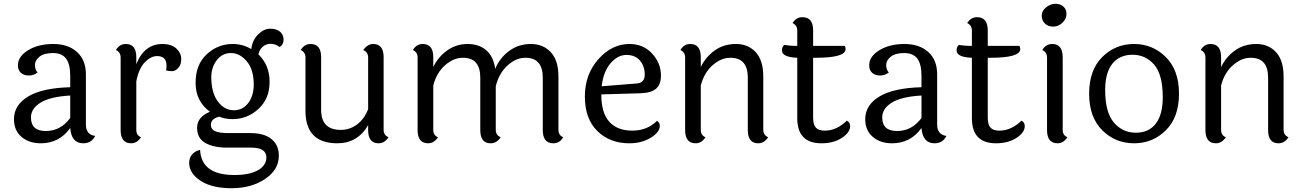

<svg xmlns="http://www.w3.org/2000/svg" viewBox="-20 -750 6907 1017"><path d="M144 -128Q144 -56 222.5 -56Q301 -56 352 -125V-244Q246 -238 195 -206.5Q144 -175 144 -128ZM435 -356V-90Q435 -37 484 -30Q465 9 421 9Q358 9 352 -72Q294 9 196 9Q134 9 94 -25Q54 -59 54 -119Q54 -193 128.5 -238.5Q203 -284 352 -288V-348Q352 -410 330 -439.5Q308 -469 260.5 -469Q213 -469 189 -449.5Q165 -430 165 -405.5Q165 -381 179 -366Q158 -350 132.5 -350Q107 -350 91 -364Q75 -378 75 -404Q75 -451 129 -484Q183 -517 262 -517Q341 -517 388 -474.5Q435 -432 435 -356Z M702 -447V-410Q744 -517 841 -517Q888 -517 914 -493Q940 -469 940 -437.5Q940 -406 924 -389.5Q908 -373 891 -373Q874 -373 860 -377Q862 -387 862 -403Q862 -453 812 -453Q779 -453 747 -420Q715 -387 702 -319V-62Q702 -33 727 -23Q706 9 675 9Q619 9 619 -61V-445Q619 -474 594 -485Q613 -517 646 -517Q702 -517 702 -447Z M1324 -302Q1324 -382 1287 -425.5Q1250 -469 1203.5 -469Q1157 -469 1128 -431Q1099 -393 1099 -339Q1099 -329 1100 -318Q1105 -247 1138.5 -206.5Q1172 -166 1219 -166Q1266 -166 1295 -204.5Q1324 -243 1324 -302ZM1311 32H1183Q1112 32 1068 7.5Q1024 -17 1024 -73.5Q1024 -130 1092 -158Q1016 -214 1016 -311Q1016 -408 1075 -462.5Q1134 -517 1212 -517Q1266 -517 1311 -490Q1317 -538 1347.5 -568Q1378 -598 1411.5 -598Q1445 -598 1463.5 -582Q1482 -566 1482 -539.5Q1482 -513 1461 -501Q1439 -518 1414 -518Q1389 -518 1371.5 -502.5Q1354 -487 1349 -462Q1408 -405 1408 -316Q1408 -227 1349 -173Q1290 -119 1212 -119Q1173 -119 1141 -132Q1097 -121 1097 -89Q1097 -65 1119.5 -55Q1142 -45 1192 -45H1307Q1380 -45 1418.5 -13Q1457 19 1457 75Q1457 149 1384 198Q1311 247 1207 247Q1103 247 1043 208Q983 169 982 114Q982 85 998.5 67Q1015 49 1040 44Q1046 177 1222 177Q1302 177 1346.5 151.5Q1391 126 1391 84Q1391 32 1311 32Z M2012 -447V-62Q2012 -34 2038 -23Q2017 9 1985 9Q1930 9 1930 -61V-87Q1874 9 1767 9Q1598 9 1598 -163V-445Q1598 -474 1573 -485Q1592 -517 1625 -517Q1681 -517 1681 -447V-168Q1681 -62 1785 -62Q1833 -62 1871.5 -91Q1910 -120 1930 -172V-445Q1930 -474 1904 -485Q1927 -517 1957 -517Q2012 -517 2012 -447Z M2938 -345V-62Q2938 -34 2963 -23Q2945 9 2911 9Q2855 9 2855 -61V-339Q2855 -444 2763 -444Q2713 -444 2668 -403Q2623 -362 2606 -293V-62Q2606 -34 2632 -23Q2611 9 2579 9Q2524 9 2524 -61V-339Q2524 -444 2432 -444Q2382 -444 2337 -404Q2292 -364 2275 -297V-62Q2275 -33 2300 -23Q2279 9 2248 9Q2192 9 2192 -61V-445Q2192 -474 2167 -485Q2186 -517 2219 -517Q2275 -517 2275 -447V-395Q2301 -449 2349 -483Q2397 -517 2457 -517Q2517 -517 2555.5 -484Q2594 -451 2603 -385Q2626 -442 2676 -479.5Q2726 -517 2791.5 -517Q2857 -517 2897.5 -473.5Q2938 -430 2938 -345Z M3354 -308Q3395 -311 3395 -355.5Q3395 -400 3369.5 -429.5Q3344 -459 3298 -459Q3252 -459 3214 -415Q3176 -371 3167 -293ZM3460 -110Q3475 -102 3475 -83Q3475 -50 3427 -20.5Q3379 9 3313 9Q3210 9 3144 -56Q3078 -121 3078 -238.5Q3078 -356 3149.5 -436.5Q3221 -517 3314 -517Q3388 -517 3434.5 -466Q3481 -415 3481 -350Q3481 -303 3455.5 -280.5Q3430 -258 3373 -256L3165 -250Q3165 -152 3207.5 -105Q3250 -58 3329 -58Q3408 -58 3460 -110Z M4023 -345V-62Q4023 -34 4049 -23Q4028 9 3996 9Q3941 9 3941 -61V-339Q3941 -444 3849 -444Q3799 -444 3754 -404Q3709 -364 3692 -297V-62Q3692 -33 3717 -23Q3696 9 3665 9Q3609 9 3609 -61V-445Q3609 -474 3584 -485Q3603 -517 3636 -517Q3692 -517 3692 -447V-395Q3718 -449 3766 -483Q3814 -517 3878.5 -517Q3943 -517 3983 -473.5Q4023 -430 4023 -345Z M4287 -444V-127Q4287 -90 4301.5 -74Q4316 -58 4349 -58Q4411 -58 4466 -111Q4483 -102 4483 -82Q4483 -48 4439 -19.5Q4395 9 4331 9Q4203 9 4203 -124V-444Q4122 -447 4122 -483Q4122 -502 4134 -512Q4169 -507 4188 -507H4203V-588Q4203 -616 4178 -628Q4198 -659 4230 -659Q4287 -659 4287 -589V-507H4455Q4459 -500 4459 -490Q4459 -444 4301 -444Z M4653 -128Q4653 -56 4731.5 -56Q4810 -56 4861 -125V-244Q4755 -238 4704 -206.5Q4653 -175 4653 -128ZM4944 -356V-90Q4944 -37 4993 -30Q4974 9 4930 9Q4867 9 4861 -72Q4803 9 4705 9Q4643 9 4603 -25Q4563 -59 4563 -119Q4563 -193 4637.5 -238.5Q4712 -284 4861 -288V-348Q4861 -410 4839 -439.5Q4817 -469 4769.5 -469Q4722 -469 4698 -449.5Q4674 -430 4674 -405.5Q4674 -381 4688 -366Q4667 -350 4641.5 -350Q4616 -350 4600 -364Q4584 -378 4584 -404Q4584 -451 4638 -484Q4692 -517 4771 -517Q4850 -517 4897 -474.5Q4944 -432 4944 -356Z M5212 -444V-127Q5212 -90 5226.5 -74Q5241 -58 5274 -58Q5336 -58 5391 -111Q5408 -102 5408 -82Q5408 -48 5364 -19.5Q5320 9 5256 9Q5128 9 5128 -124V-444Q5047 -447 5047 -483Q5047 -502 5059 -512Q5094 -507 5113 -507H5128V-588Q5128 -616 5103 -628Q5123 -659 5155 -659Q5212 -659 5212 -589V-507H5380Q5384 -500 5384 -490Q5384 -444 5226 -444Z M5570.5 -730Q5596 -730 5612.5 -715.5Q5629 -701 5629 -675.5Q5629 -650 5607.5 -629.5Q5586 -609 5559 -609Q5532 -609 5515 -625Q5498 -641 5498 -667Q5498 -693 5521.5 -711.5Q5545 -730 5570.5 -730ZM5609 -447V-62Q5609 -33 5634 -23Q5613 9 5582 9Q5526 9 5526 -61V-445Q5526 -474 5501 -485Q5520 -517 5553 -517Q5609 -517 5609 -447Z M5834 -273Q5834 -154 5880.5 -100.5Q5927 -47 5996 -47Q6065 -47 6102 -95Q6139 -143 6139 -235Q6139 -355 6093.5 -407.5Q6048 -460 5979 -460Q5910 -460 5872 -412.5Q5834 -365 5834 -273ZM5818.5 -448Q5888 -517 5987 -517Q6086 -517 6155.5 -447.5Q6225 -378 6225 -253.5Q6225 -129 6155.5 -60Q6086 9 5987 9Q5888 9 5818.5 -60Q5749 -129 5749 -254Q5749 -379 5818.5 -448Z M6779 -345V-62Q6779 -34 6805 -23Q6784 9 6752 9Q6697 9 6697 -61V-339Q6697 -444 6605 -444Q6555 -444 6510 -404Q6465 -364 6448 -297V-62Q6448 -33 6473 -23Q6452 9 6421 9Q6365 9 6365 -61V-445Q6365 -474 6340 -485Q6359 -517 6392 -517Q6448 -517 6448 -447V-395Q6474 -449 6522 -483Q6570 -517 6634.5 -517Q6699 -517 6739 -473.5Q6779 -430 6779 -345Z"/></svg>

Font: Laila
Style: Regular
Weight: 400
Designer: Hitesh Malaviya
Foundry: Indian Type Foundry
Version: Version 1.302;PS 1.0;hotconv 1.0.78;makeotf.lib2.5.61930; tt